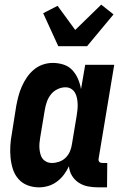

<svg xmlns="http://www.w3.org/2000/svg" viewBox="-20 -799 540 827"><path d="M148 8Q122 8 98.5 -1Q75 -10 59 -28.5Q43 -47 35.5 -70.5Q28 -94 25.5 -119.5Q23 -145 24.5 -171Q26 -197 31 -223L50 -343Q54 -364 59.5 -385Q65 -406 74 -426.5Q83 -447 96 -466Q109 -485 126.5 -499.5Q144 -514 165 -521Q186 -528 207 -528Q232 -528 254.5 -520.5Q277 -513 292 -496.5Q307 -480 316 -459Q325 -438 329 -415L347 -520H472L405 -117Q404 -113 404.5 -109Q405 -105 407.5 -102Q410 -99 414 -98Q418 -97 422 -97H442L441 8H404Q381 8 359.5 4Q338 0 320 -11.5Q302 -23 290.5 -41.5Q279 -60 277 -83Q268 -64 255.5 -47Q243 -30 225.5 -17Q208 -4 188 2Q168 8 148 8ZM204 -97Q219 -97 235 -102.5Q251 -108 263 -120Q275 -132 281.5 -147.5Q288 -163 290 -179L310 -299Q312 -312 313.5 -325Q315 -338 314.5 -351Q314 -364 311.5 -376.5Q309 -389 303 -399.5Q297 -410 286.5 -416.5Q276 -423 262 -423Q245 -423 228 -415Q211 -407 199.5 -392.5Q188 -378 182 -361Q176 -344 173 -326L153 -206Q151 -194 150 -182Q149 -170 150 -158.5Q151 -147 154 -135.5Q157 -124 163.5 -115.5Q170 -107 180.5 -102Q191 -97 204 -97ZM231 -600 166 -742 228 -774 304 -670 416 -779 469 -737 355 -600Z"/></svg>

Font: Iosevka Extrabold
Style: Italic
Weight: 800
Italic angle: -9°
Monospace: yes
Designer: Belleve Invis
Foundry: Belleve Invis
Version: Version 32.5.0; ttfautohint (v1.8.4)